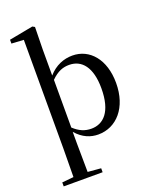

<svg xmlns="http://www.w3.org/2000/svg" viewBox="-189 -912 1019 1275"><g transform="rotate(-20 320.5 -274.5)"><path d="M34 260H309V232L216 224L214 23V-60C261 -5 316 15 369 15C498 15 596 -93 596 -267C596 -434 506 -537 384 -537C324 -537 263 -514 214 -458V-644L217 -800L201 -809L32 -777V-750L118 -745V23L116 224L34 232ZM215 -427C262 -474 302 -486 343 -486C432 -486 492 -416 492 -267C492 -101 424 -37 339 -37C293 -37 255 -53 215 -90Z"/></g></svg>

Font: Source Han Serif SC Medium
Style: Regular
Weight: 500
Designer: Ryoko NISHIZUKA 西塚涼子 (kana & ideographs); Frank Grießhammer (Latin, Greek & Cyrillic); Wenlong ZHANG 张文龙 (bopomofo); San
Foundry: Adobe
Version: Version 2.003;hotconv 1.1.1;makeotfexe 2.6.0